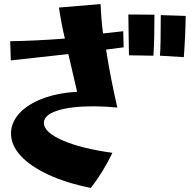

<svg xmlns="http://www.w3.org/2000/svg" viewBox="-20 -851 940 941"><path d="M34 -197Q34 -251 75.5 -296Q117 -341 190.5 -368.5Q264 -396 358 -401L315 -586L33 -555L30 -649Q157 -651 298 -662Q281 -732 269 -814L473 -831Q476 -755 485 -687L584 -698L586 -619L500 -608Q519 -481 555 -324Q490 -330 439 -330Q325 -330 260 -308.5Q195 -287 195 -249Q195 -203 286.5 -163Q378 -123 531 -102Q483 -3 425 70Q305 46 217 5Q129 -36 81.5 -87.5Q34 -139 34 -197ZM609 -780 737 -779Q737 -655 732 -578L612 -580ZM768 -777 890 -773Q889 -681 881 -571L764 -578Q768 -625 768 -777Z"/></svg>

Font: Otomanopee
Style: Regular
Weight: 400
Designer: Das Ende der Wildnis
Foundry: Gutenberg Labo
Version: Version 3.000